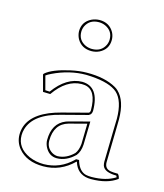

<svg xmlns="http://www.w3.org/2000/svg" viewBox="-105 -758 725 847"><g transform="rotate(15 258.0 -334.0)"><path d="M437 -80.1Q437 -50.8 464.8 -45.9Q476.6 -43.9 498 -43.9Q505.9 -36.6 507.8 -22.9Q464.4 9.8 389.2 9.8Q335.4 9.8 314.9 -34.7Q312 -41.5 310.1 -47.9H308.1Q249.5 9.8 170.9 9.8Q94.7 9.8 56.2 -37.1Q34.7 -64 34.2 -98.1Q34.2 -180.2 134.8 -222.7Q159.7 -232.9 188 -240.2L305.2 -271Q310.5 -274.4 311 -283.2Q311 -375.5 256.8 -383.8Q249.5 -384.8 242.2 -384.8Q172.9 -383.8 119.1 -306.2L85.9 -307.1L65.9 -381.8L68.8 -386.2Q99.1 -412.6 177.7 -430.2Q217.8 -439 251 -439Q334 -439.9 385.7 -410.2Q395 -404.8 400.9 -398.9Q440.4 -361.8 440.9 -276.9Q440.9 -272.5 439.9 -215.8Q437 -98.6 437 -80.1ZM311 -222.2 231 -201.2Q168.5 -183.6 168 -106.9Q168 -74.2 195.8 -57.1Q208 -50.3 220.2 -49.8Q260.7 -50.8 293.9 -84Q306.2 -100.1 309.1 -128.9ZM169.9 -606.9Q169.9 -650.4 209.5 -669.9Q226.6 -677.7 245.1 -678.2Q290.5 -678.2 311.5 -640.6Q319.8 -624.5 319.8 -606.9Q319.8 -563.5 280.3 -543.9Q263.2 -536.1 245.1 -536.1Q199.7 -536.1 178.7 -573.2Q170.4 -589.4 169.9 -606.9ZM426.8 -80.1Q426.8 -98.1 429.7 -217.8Q431.2 -272.5 431.2 -276.9Q430.7 -358.4 394.5 -391.6Q359.9 -422.4 273.9 -428.2Q261.2 -429.2 251 -429.2Q174.8 -429.2 100.1 -393.1Q85 -385.7 77.1 -379.9L93.8 -316.9L113.8 -315.9Q170.4 -394 242.2 -395Q320.3 -393.1 320.8 -283.2Q319.8 -266.6 308.1 -261.7V-261.2L190.4 -230.5Q69.3 -201.2 47.9 -126Q43.9 -111.8 43.9 -98.1Q43.9 -40.5 104.5 -13.2Q135.3 0 170.9 0Q246.1 -1 300.8 -55.2L303.7 -58.1H317.4L319.3 -51.3Q333.5 -9.8 363.8 -2.4Q375 0 389.2 0Q455.6 -0.5 497.1 -27.3Q495.6 -31.2 493.7 -34.2Q438.5 -34.7 429.2 -62.5Q426.8 -70.8 426.8 -80.1ZM321.3 -234.9 318.8 -128.9Q316.9 -96.2 301.3 -77.1Q263.7 -40.5 220.2 -40Q183.1 -40 165 -77.6Q158.2 -92.8 158.2 -106.9Q158.2 -183.1 216.3 -206.5Q222.7 -209 228.5 -210.4ZM180.2 -606.9Q180.2 -568.8 215.3 -552.2Q229.5 -545.9 245.1 -545.9Q287.1 -545.9 304.2 -580.6Q310.1 -593.3 310.1 -606.9Q310.1 -645 274.9 -661.6Q260.7 -668 245.1 -668Q203.1 -668 186 -633.3Q180.2 -620.1 180.2 -606.9Z"/></g></svg>

Font: Linux Biolinum Outline O
Style: Bold
Weight: 700
Designer: Philipp H. Poll
Foundry: Philipp H. Poll
Version: Version 0.9.2